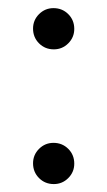

<svg xmlns="http://www.w3.org/2000/svg" viewBox="-20 -446 267 477"><path d="M113.7 11.3Q91.9 11.3 77 -3.6Q62.1 -18.5 62.1 -40.3Q62.1 -61.3 77 -76.2Q91.9 -91.1 112.9 -91.1Q134.7 -91.1 149.6 -76.2Q164.5 -61.3 164.5 -39.5Q164.5 -18.5 149.6 -3.6Q134.7 11.3 113.7 11.3ZM113.7 -323.4Q91.9 -323.4 77 -338.3Q62.1 -353.2 62.1 -375Q62.1 -396 77 -410.9Q91.9 -425.8 112.9 -425.8Q134.7 -425.8 149.6 -410.9Q164.5 -396 164.5 -374.2Q164.5 -353.2 149.6 -338.3Q134.7 -323.4 113.7 -323.4Z"/></svg>

Font: Playfair 144pt SemiCondensed Light
Style: Regular
Weight: 300
Width: 4
Designer: Claus Eggers Sørensen
Foundry: Claus Eggers Sørensen
Version: Version 2.203